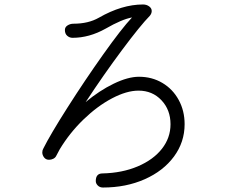

<svg xmlns="http://www.w3.org/2000/svg" viewBox="-20 -799 1040 858"><path d="M805 -244Q805 -164 757.5 -99.5Q710 -35 626.5 2Q543 39 440 39Q426 39 417 30Q408 21 408 10Q408 -24 438 -24Q526 -26 595.5 -55.5Q665 -85 703.5 -134Q742 -183 742 -244Q742 -308 701.5 -351Q661 -394 599 -394Q546 -394 480.5 -359.5Q415 -325 353 -265Q291 -205 247 -132Q241 -122 231 -102Q227 -94 218 -89.5Q209 -85 199 -85Q185 -85 177 -95.5Q169 -106 169 -118Q169 -128 174 -136Q205 -198 282 -319Q359 -440 441 -555.5Q523 -671 570 -721Q525 -713 452 -671Q379 -630 304 -630Q291 -630 280.5 -639Q270 -648 270 -665Q270 -678 282 -685.5Q294 -693 308 -693Q375 -693 422 -720Q525 -779 619 -779Q635 -779 646.5 -770.5Q658 -762 658 -750Q658 -739 650 -729Q607 -685 525 -575Q443 -465 363 -343Q424 -394 488 -425Q552 -456 601 -456Q659 -456 705.5 -428.5Q752 -401 778.5 -352.5Q805 -304 805 -244Z"/></svg>

Font: Tsukimi Rounded
Style: Regular
Weight: 400
Designer: Takashi Funayama
Foundry: Takashi Funayama
Version: Version 1.032; ttfautohint (v1.8.3)